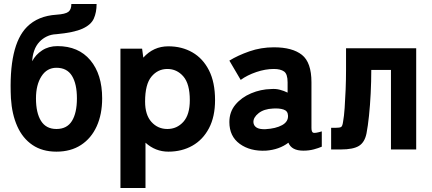

<svg xmlns="http://www.w3.org/2000/svg" viewBox="-20 -752 2173 966"><path d="M264 11Q193 11 143.5 -22.5Q94 -56 67 -116.5Q40 -177 35 -257Q22 -523 116 -617Q171 -672 264 -678Q309 -681 324 -692.5Q339 -704 339 -732H466Q466 -690 452 -658.5Q438 -627 394.5 -607.5Q351 -588 264 -580Q237 -579 215.5 -568.5Q194 -558 179 -542Q161 -523 152 -497Q143 -471 142 -444Q159 -477 192 -498.5Q225 -520 269 -520Q375 -520 434.5 -449Q494 -378 494 -257Q494 -177 466.5 -116.5Q439 -56 387.5 -22.5Q336 11 264 11ZM264 -103Q317 -103 342 -143.5Q367 -184 367 -257Q367 -330 342 -370.5Q317 -411 264 -411Q216 -411 188.5 -368Q161 -325 161 -257Q161 -184 186.5 -143.5Q212 -103 264 -103Z M586 194V-507H695L701 -462Q752 -519 827 -519Q895 -519 948 -488.5Q1001 -458 1031.5 -398Q1062 -338 1062 -248Q1062 -165 1031.5 -107Q1001 -49 948 -19Q895 11 827 11Q762 11 712 -34V194ZM822 -103Q870 -103 902.5 -139Q935 -175 935 -248Q935 -330 902.5 -367.5Q870 -405 822 -405Q774 -405 742 -366.5Q710 -328 710 -241Q710 -174 742 -138.5Q774 -103 822 -103Z M1318 6Q1239 10 1186.5 -28Q1134 -66 1134 -138Q1134 -189 1164.5 -225.5Q1195 -262 1243.5 -282.5Q1292 -303 1344 -304Q1367 -306 1388 -300.5Q1409 -295 1427 -286V-338Q1427 -380 1409 -392.5Q1391 -405 1358 -405Q1315 -405 1269.5 -389.5Q1224 -374 1191 -350L1134 -447Q1176 -473 1234.5 -493.5Q1293 -514 1358 -514Q1451 -514 1499 -476Q1547 -438 1547 -338V-108Q1547 -87 1556.5 -84Q1566 -81 1599 -91V-14Q1583 -7 1559 -0.5Q1535 6 1506 6Q1447 6 1431 -34Q1385 1 1318 6ZM1315 -102Q1368 -105 1399.5 -122.5Q1431 -140 1429 -171Q1428 -194 1406.5 -201Q1385 -208 1354 -206Q1308 -204 1281 -182.5Q1254 -161 1255 -137Q1256 -120 1270.5 -110.5Q1285 -101 1315 -102Z M1646 0V-109H1669Q1689 -109 1696 -113Q1703 -117 1706 -139Q1711 -166 1714 -208.5Q1717 -251 1719 -301.5Q1721 -352 1721 -402V-509H2074V0H1947V-400H1848Q1848 -342 1845 -282Q1842 -222 1836.5 -169.5Q1831 -117 1824 -81Q1815 -36 1786 -18Q1757 0 1695 0Z"/></svg>

Font: Zen Kaku Gothic Antique Black
Style: Regular
Weight: 900
Designer: Yoshimichi Ohira
Foundry: Positype
Version: Version 1.001